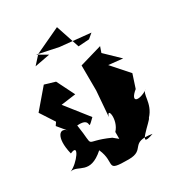

<svg xmlns="http://www.w3.org/2000/svg" viewBox="-238 -1107 1221 1330"><g transform="rotate(-30 372.5 -442.0)"><path d="M373 -108C176 -197 239 -91 205 -303C335 -313 231 -209 325 -301L183 -481L301 -497L230 -639L146 -664L17 -513L91 -399L74 -374L133 -303C92 -355 33 -308 70 -157C162 -198 72 -76 6 -49C72 -68 115 43 251 -78C311 55 203 79 397 79C535 79 453 -21 628 8C467 67 665 -85 661 -100C736 -180 701 -271 743 -283C657 -230 600 -252 682 -319L717 -426L600 -558L713 -546L601 -654L617 -700L439 -648L440 -447L424 -244C446 -320 474 -198 411 -132V-77ZM574 -779 487 -773 424 -963 219 -867 160 -802 282 -825 204 -870 371 -835 612 -811Z"/></g></svg>

Font: Asimov Silicon
Style: Regular
Weight: 400
Designer: Google
Version: Version 2.000980; 2014